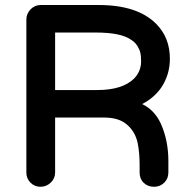

<svg xmlns="http://www.w3.org/2000/svg" viewBox="-20 -713 735 750"><path d="M637.7 -84V-39.1Q637.7 -15.6 621.6 0.5Q605.5 16.6 581.5 16.6Q557.6 16.6 541 1Q525.4 -14.6 525.4 -39.1V-68.4Q525.4 -116.2 517.6 -155.3Q507.8 -199.2 475.6 -226.6Q444.3 -253.9 385.7 -253.9H195.3V-39.1Q195.3 -16.6 178.7 0Q161.1 16.6 138.2 16.6Q115.2 16.6 99.1 0.5Q83 -15.6 83 -39.1V-636.7Q83 -659.2 99.6 -676.8Q116.2 -693.4 138.7 -693.4H366.2Q516.6 -693.4 589.8 -620.1Q643.6 -566.4 643.6 -483.4Q643.6 -420.9 609.4 -370.1Q581.1 -330.1 535.2 -306.6Q584 -283.2 608.4 -229.5Q637.7 -164.1 637.7 -84ZM531.2 -473.6Q531.2 -485.4 530.3 -494.1Q529.3 -502.9 527.3 -510.3Q525.4 -517.6 521.5 -524.4Q512.7 -544.9 492.2 -557.6Q452.1 -585.9 355.5 -585.9H196.3Q196.3 -585.9 195.3 -585.9Q195.3 -585.9 195.3 -585V-361.3H360.4Q458 -361.3 503.9 -406.2Q531.2 -434.6 531.2 -473.6ZM195.3 -586.9Z"/></svg>

Font: FakePearl
Style: SemiBold
Weight: 400
Version: Version 1.2